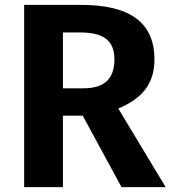

<svg xmlns="http://www.w3.org/2000/svg" viewBox="-20 -767 703 787"><path d="M478 0H659L465 -322C565 -365 613 -424 613 -524C613 -675 512 -747 312 -747H79V0H238V-293H319ZM238 -634H309C405 -634 449 -600 449 -524C449 -440 404 -405 321 -405H238Z"/></svg>

Font: Glow Sans SC Normal
Style: Bold
Weight: 700
Designer: Ryoko NISHIZUKA (kana, bopomofo & ideographs); Paul D. Hunt (Latin, Greek & Cyrillic); Sandoll Communications, Soo-young
Version: Version 0.93